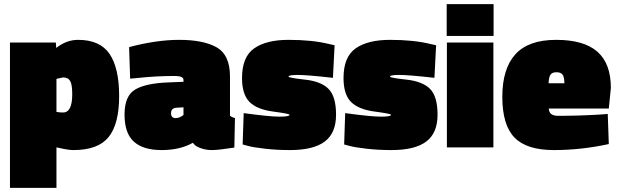

<svg xmlns="http://www.w3.org/2000/svg" viewBox="-20 -710 2977 925"><path d="M356 -518Q462 -518 508 -450Q554 -382 554 -247.5Q554 -113 503.5 -50Q453 13 334 13Q310 13 266 3L252 0V195H28V-505H249L251 -479Q300 -518 356 -518ZM284 -168Q328 -168 328 -256Q328 -303 318 -320Q308 -337 284 -337L252 -330V-171Q265 -168 284 -168Z M1088 -342V-152Q1097 -145 1112 -141L1109 1Q1031 13 1002 13Q973 13 949 4.5Q925 -4 917 -13L909 -22Q847 13 758.5 13Q670 13 625 -27.5Q580 -68 580 -158Q580 -248 631 -278.5Q682 -309 792 -313L864 -316V-325Q864 -344 822 -344Q731 -344 640 -334L607 -331L602 -483Q734 -518 843 -518Q957 -518 1020 -484Q1088 -448 1088 -342ZM826 -141Q845 -141 864 -156V-193L830 -191Q804 -189 804 -165Q804 -141 826 -141Z M1584 -335Q1460 -349 1415 -349Q1370 -349 1370 -341Q1370 -335 1448.5 -326.5Q1527 -318 1563 -281.5Q1599 -245 1599 -157Q1599 -69 1544.5 -28Q1490 13 1377 13Q1314 13 1257 6.5Q1200 0 1175 -7L1149 -14L1154 -165Q1278 -148 1326.5 -148Q1375 -148 1375 -157Q1375 -162 1296 -172.5Q1217 -183 1181.5 -219.5Q1146 -256 1146 -334Q1146 -436 1204.5 -477Q1263 -518 1370 -518Q1484 -518 1565 -498L1592 -492Z M2073 -335Q1949 -349 1904 -349Q1859 -349 1859 -341Q1859 -335 1937.5 -326.5Q2016 -318 2052 -281.5Q2088 -245 2088 -157Q2088 -69 2033.5 -28Q1979 13 1866 13Q1803 13 1746 6.5Q1689 0 1664 -7L1638 -14L1643 -165Q1767 -148 1815.5 -148Q1864 -148 1864 -157Q1864 -162 1785 -172.5Q1706 -183 1670.5 -219.5Q1635 -256 1635 -334Q1635 -436 1693.5 -477Q1752 -518 1859 -518Q1973 -518 2054 -498L2081 -492Z M2133 0V-505H2357V0ZM2132 -537V-690H2358V-537Z M2624 -187Q2625 -152 2669 -152Q2769 -152 2869 -158L2908 -161L2913 -16Q2780 13 2648.5 13Q2517 13 2458.5 -47.5Q2400 -108 2400 -243.5Q2400 -379 2463 -448.5Q2526 -518 2659.5 -518Q2793 -518 2858 -461Q2923 -404 2923 -286L2913 -187ZM2699 -309Q2699 -338 2690.5 -350Q2682 -362 2661 -362Q2640 -362 2632 -350Q2624 -338 2623 -309Z"/></svg>

Font: Titillium Web Black
Style: Regular
Weight: 900
Version: Version 1.002;PS 35.000;hotconv 1.0.70;makeotf.lib2.5.55311